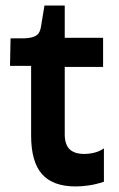

<svg xmlns="http://www.w3.org/2000/svg" viewBox="-20 -659 427 691"><path d="M253 12Q170 12 131 -32.5Q92 -77 92 -171V-422H16L18 -521H67Q97 -522 111 -531.5Q125 -541 128 -566L140 -639H213V-523H351V-418H213V-176Q213 -139 230.5 -122Q248 -105 283 -105Q301 -105 319.5 -109.5Q338 -114 354 -125V-5Q324 5 298.5 8.5Q273 12 253 12Z"/></svg>

Font: Bricolage Grotesque 18pt SemiBold
Style: Regular
Weight: 600
Version: Version 1.001;gftools[0.9.33.dev8+g029e19f]